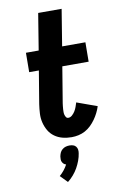

<svg xmlns="http://www.w3.org/2000/svg" viewBox="-106 -794 712 1113"><g transform="rotate(-10 250.0 -237.5)"><path d="M268 8Q240 8 214.5 1.5Q189 -5 168 -20Q147 -35 134 -57Q121 -79 114.5 -105Q108 -131 109.5 -158.5Q111 -186 115 -213L147 -406H90L91 -520H166L201 -735H339L304 -520H441L440 -406H285L250 -194Q249 -186 248 -177.5Q247 -169 246.5 -160.5Q246 -152 246 -143.5Q246 -135 248 -127.5Q250 -120 254.5 -113Q259 -106 268 -106Q280 -106 290.5 -115.5Q301 -125 308 -136.5Q315 -148 319.5 -160.5Q324 -173 328 -186L447 -143Q441 -124 431.5 -105Q422 -86 409.5 -68.5Q397 -51 381.5 -36Q366 -21 347.5 -11Q329 -1 308.5 3.5Q288 8 268 8ZM201 260 160 218Q175 205 187 190Q199 175 208 158Q200 156 194.5 151Q189 146 185.5 139Q182 132 182 123.5Q182 115 183 107Q185 96 189.5 85.5Q194 75 203.5 67Q213 59 224 56Q235 53 246 53Q257 53 267 56Q277 59 283.5 67Q290 75 291.5 85.5Q293 96 291 107Q288 128 280 149.5Q272 171 261 190.5Q250 210 234.5 228Q219 246 201 260Z"/></g></svg>

Font: Iosevka Curly Heavy
Style: Italic
Weight: 900
Italic angle: -9°
Monospace: yes
Designer: Belleve Invis
Foundry: Belleve Invis
Version: Version 22.1.2; ttfautohint (v1.8.4)